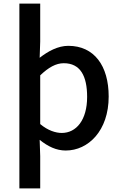

<svg xmlns="http://www.w3.org/2000/svg" viewBox="-20 -817 670 1060"><path d="M87 223H202V45L199 -45C245 -8 291 14 343 14C467 14 580 -95 580 -284C580 -454 500 -564 357 -564C300 -564 245 -534 199 -498L202 -588V-797H87ZM321 -83C288 -83 245 -96 202 -132V-401C248 -445 289 -468 332 -468C424 -468 461 -397 461 -282C461 -154 401 -83 321 -83Z"/></svg>

Font: Noto Sans CJK SC Medium
Style: Regular
Weight: 500
Designer: Ryoko NISHIZUKA 西塚涼子 (kana, bopomofo & ideographs); Paul D. Hunt (Latin, Greek & Cyrillic); Sandoll Communications 산돌커뮤니
Foundry: Adobe
Version: Version 2.004;hotconv 1.0.118;makeotfexe 2.5.65603